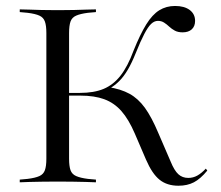

<svg xmlns="http://www.w3.org/2000/svg" viewBox="-20 -602 730 634"><path d="M162.1 -2.4Q137.9 -2.4 116.9 -2Q96 -1.6 78.2 -1.2Q60.5 -0.8 45.2 0V-8.9L71 -11.3Q96.8 -14.5 110.1 -20.6Q123.4 -26.6 128.2 -39.9Q133.1 -53.2 133.1 -78.2V-492.7Q133.1 -517.7 128.2 -531Q123.4 -544.4 110.1 -550.4Q96.8 -556.5 71 -559.7L45.2 -562.1V-571Q60.5 -571 78.2 -570.2Q96 -569.4 116.9 -569Q137.9 -568.5 162.1 -568.5H170.2H179Q203.2 -568.5 224.2 -569Q245.2 -569.4 263.3 -570.2Q281.5 -571 296.8 -571V-562.1L270.2 -559.7Q245.2 -556.5 231.5 -550.4Q217.7 -544.4 212.9 -531Q208.1 -517.7 208.1 -492.7V-78.2Q208.1 -53.2 212.9 -39.9Q217.7 -26.6 231.5 -20.6Q245.2 -14.5 270.2 -11.3L296.8 -8.9V0Q281.5 -0.8 263.3 -1.2Q245.2 -1.6 224.2 -2Q203.2 -2.4 179 -2.4H170.2ZM569.4 11.3Q531.5 11.3 506.9 -8.5Q482.3 -28.2 462.1 -75L425 -161.3Q404.8 -208.1 381 -235.1Q357.3 -262.1 324.6 -274.2Q291.9 -286.3 245.2 -286.3H200.8V-295.2H243.5Q290.3 -295.2 322.2 -308.5Q354 -321.8 377.8 -352Q401.6 -382.3 421 -434.7Q442.7 -488.7 462.9 -521.4Q483.1 -554 506 -568.1Q529 -582.3 558.1 -582.3Q588.7 -582.3 606.5 -569Q624.2 -555.6 624.2 -533.1Q624.2 -515.3 613.3 -505.2Q602.4 -495.2 583.1 -495.2Q567.7 -495.2 557.3 -500.8Q546.8 -506.5 538.7 -514.1Q530.6 -521.8 521.8 -527.4Q512.9 -533.1 501.6 -533.1Q489.5 -533.1 479 -523Q468.5 -512.9 456.5 -489.9Q444.4 -466.9 428.2 -426.6Q415.3 -394.4 402 -371.8Q388.7 -349.2 373.8 -334.3Q358.9 -319.4 339.5 -308.1L337.1 -314.5Q379 -308.1 407.7 -292.3Q436.3 -276.6 458.5 -246Q480.6 -215.3 502.4 -163.7L543.5 -68.5Q555.6 -38.7 569 -26.6Q582.3 -14.5 601.6 -14.5Q617.7 -14.5 631.5 -22.2Q645.2 -29.8 659.7 -45.2L664.5 -38.7Q641.9 -11.3 620.2 0Q598.4 11.3 569.4 11.3Z"/></svg>

Font: Playfair 144pt SemiExpanded Light
Style: Regular
Weight: 300
Width: 6
Designer: Claus Eggers Sørensen
Foundry: Claus Eggers Sørensen
Version: Version 2.203